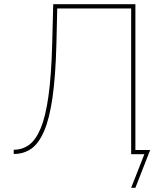

<svg xmlns="http://www.w3.org/2000/svg" viewBox="-20 -730 760 909"><path d="M601 0V-690H251L247 -519Q243 -368 228.5 -267.5Q214 -167 188.5 -108.5Q163 -50 127.5 -25.5Q92 -1 45 -1V-21Q86 -21 118 -44.5Q150 -68 173 -123.5Q196 -179 209.5 -275.5Q223 -372 227 -519L232 -710H621V0ZM601 159 667 -9 669 0H601V-20H691L621 159Z"/></svg>

Font: Raleway Thin
Style: Regular
Weight: 100
Designer: Matt McInerney, Pablo Impallari, Rodrigo Fuenzalida
Foundry: Matt McInerney, Pablo Impallari, Rodrigo Fuenzalida
Version: Version 4.026